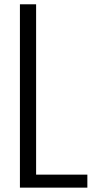

<svg xmlns="http://www.w3.org/2000/svg" viewBox="-20 -860 420 880"><path d="M71.3 0V-840.3H145.5V-59.6H380.4V0Z"/></svg>

Font: Oswald-Light
Style: Light
Weight: 300
Designer: vernon adams
Foundry: vernon adams
Version: Version ; ttfautohint (v0.92.18-e454-dirty) -l 8 -r 50 -G 20